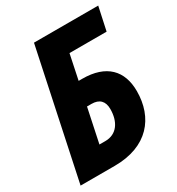

<svg xmlns="http://www.w3.org/2000/svg" viewBox="-171 -823 861 932"><g transform="rotate(-30 259.5 -357.0)"><path d="M8 0H199C385 0 474 -113 474 -261C474 -375 409 -445 274 -445H254L283 -584H491L519 -714H159ZM187 -127 227 -317H252C296 -317 319 -294 319 -250C319 -179 285 -127 220 -127Z"/></g></svg>

Font: Noto Sans Display SemiCondensed Extra
Style: Italic
Weight: 800
Width: 4
Italic angle: -12°
Designer: Monotype Design Team
Foundry: Monotype Imaging Inc.
Version: Version 1.900